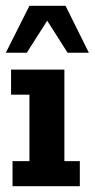

<svg xmlns="http://www.w3.org/2000/svg" viewBox="-23 -639 325 659"><path d="M20 0V-86H78V-314H15V-400H198V-86H251V0ZM-3 -458 78 -619H202L282 -458H209L139 -568L69 -458Z"/></svg>

Font: Rokkitt
Style: Bold
Weight: 700
Designer: Vernon Adams
Foundry: Vernon Adams
Version: Version 3.103